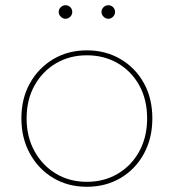

<svg xmlns="http://www.w3.org/2000/svg" viewBox="-20 -713 667 736"><path d="M313 3Q241 3 184.5 -30.5Q128 -64 95 -123.5Q62 -183 62 -259Q62 -336 95 -394.5Q128 -453 184.5 -486.5Q241 -520 313 -520Q385 -520 442 -486.5Q499 -453 531.5 -394.5Q564 -336 564 -259Q564 -183 531.5 -123.5Q499 -64 442 -30.5Q385 3 313 3ZM313 -16Q379 -16 431.5 -47Q484 -78 514 -133Q544 -188 544 -259Q544 -331 514 -385.5Q484 -440 431.5 -470.5Q379 -501 313 -501Q247 -501 195 -470.5Q143 -440 112.5 -385.5Q82 -331 82 -259Q82 -188 112.5 -133Q143 -78 195 -47Q247 -16 313 -16ZM395 -641Q385 -641 377 -649Q369 -657 369 -667Q369 -678 377 -685.5Q385 -693 395 -693Q406 -693 413.5 -685.5Q421 -678 421 -667Q421 -657 413.5 -649Q406 -641 395 -641ZM231 -641Q221 -641 213 -649Q205 -657 205 -667Q205 -678 213 -685.5Q221 -693 231 -693Q242 -693 249.5 -685.5Q257 -678 257 -667Q257 -657 249.5 -649Q242 -641 231 -641Z"/></svg>

Font: Montserrat Alternates Thin
Style: Regular
Weight: 100
Designer: Julieta Ulanovsky
Foundry: Julieta Ulanovsky
Version: Version 9.000